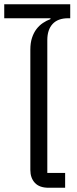

<svg xmlns="http://www.w3.org/2000/svg" viewBox="-27 -885 363 905"><path d="M202 0Q159 0 137.5 -23Q116 -46 116 -84V-651Q116 -683 124 -707Q132 -731 145 -748Q158 -765 175 -776.5Q192 -788 211 -795V-799H-7V-865H304V-799H294Q246 -799 221 -772Q196 -745 196 -696V-70H280V0Z"/></svg>

Font: IBM Plex Sans Thai
Style: Regular
Weight: 400
Designer: Mike Abbink, Paul van der Laan, Pieter van Rosmalen, Ben Mitchell, Mark Frömberg
Foundry: Bold Monday
Version: Version 1.2